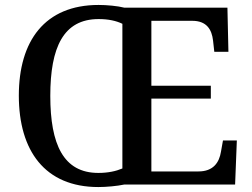

<svg xmlns="http://www.w3.org/2000/svg" viewBox="-20 -745 1016 775"><path d="M377 10C409 10 453 6 481 0H929L936 -178H880L872 -133C865 -89 841 -53 781 -53H591V-347H831V-399H591V-661H756C814 -661 835 -626 840 -581L845 -536H902L898 -714H482C455 -721 411 -725 378 -725C161 -725 56 -580 56 -359C56 -137 161 10 377 10ZM377 -47C236 -47 183 -162 183 -358C183 -554 236 -668 378 -668C418 -668 449 -661 474 -649V-65C448 -54 416 -47 377 -47Z"/></svg>

Font: Noto Serif Gurmukhi Medium
Style: Regular
Weight: 500
Designer: Vaibhav Singh and the Monotype Design Team
Foundry: Monotype Imaging Inc.
Version: Version 2.004